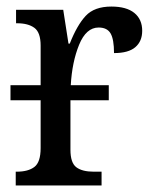

<svg xmlns="http://www.w3.org/2000/svg" viewBox="-20 -566 467 586"><path d="M414 -472Q414 -440 393 -422Q372 -404 328 -404Q328 -446 317.5 -464Q307 -482 281 -482Q243 -482 221.5 -429.5Q200 -377 196 -306H312V-260H195V-109Q195 -69 213 -55.5Q231 -42 266 -42H290V0H28V-42H31Q66 -42 85 -56.5Q104 -71 104 -114V-260H12V-306H104V-427Q104 -467 85 -481Q66 -495 32 -495H29V-536H173L189 -433H193Q215 -489 241.5 -517.5Q268 -546 320 -546Q366 -546 390 -526.5Q414 -507 414 -472Z"/></svg>

Font: Noto Serif Narrow
Style: Regular
Weight: 400
Width: 4
Designer: Monotype Design Team
Foundry: Monotype Imaging Inc.
Version: Version 1.001